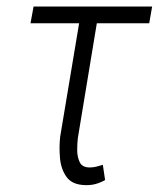

<svg xmlns="http://www.w3.org/2000/svg" viewBox="-20 -548 478 578"><path d="M438 -528.3 429.2 -478H71.8L81.1 -528.3ZM226.6 -528.3H279.8L214.4 -132.8Q212.4 -117.2 212.4 -96.4Q212.4 -75.7 220 -59.8Q227.5 -43.9 250 -43.9Q260.7 -43.9 270.3 -46.4Q279.8 -48.8 289.6 -51.8L296.4 -5.9Q282.2 2 267.8 5.9Q253.4 9.8 237.8 9.3Q198.2 8.8 180.9 -14.6Q163.6 -38.1 160.6 -71.8Q157.7 -105.5 161.1 -136.2Z"/></svg>

Font: Roboto Condensed Light
Style: Italic
Weight: 300
Italic angle: -12°
Designer: Christian Robertson
Foundry: Google
Version: Version 3.0; 2020